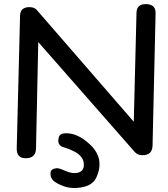

<svg xmlns="http://www.w3.org/2000/svg" viewBox="-20 -769 837 958"><path d="M273.4 -84Q278.3 -103 305.7 -104Q367.2 -106.4 428.7 -48.3Q503.9 21.5 460.9 116.2Q438.5 165.5 358.4 168.9Q306.6 171.4 257.8 141.1Q228.5 123 232.4 90.8Q234.4 73.2 262.7 70.3Q274.4 69.3 307.1 84Q340.8 99.1 368.2 92.8Q398.4 85.4 398.4 53.7Q399.4 11.7 349.6 -13.7Q326.2 -25.9 297.9 -34.2Q262.7 -43.5 273.4 -84ZM647.5 -161.6 661.1 -706.1Q662.1 -747.6 706.5 -748.5Q757.3 -748.5 756.3 -703.1L741.2 -43.5Q740.2 7.3 687.5 5.4Q665.5 4.4 651.9 -11.2L170.9 -559.1L159.7 -28.3Q158.7 21.5 106.4 20.5Q62 19.5 63.5 -29.3L80.1 -690.9Q81.1 -732.4 125 -733.4Q150.9 -733.9 163.6 -719.2Z"/></svg>

Font: Comic Relief
Style: Regular
Weight: 400
Designer: Jeff Davis
Foundry: Loudifier
Version: Version 1.0